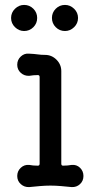

<svg xmlns="http://www.w3.org/2000/svg" viewBox="-20 -736 397 780"><path d="M78 -610Q57 -610 41 -625.5Q25 -641 25 -663Q25 -685 41 -700.5Q57 -716 78 -716Q100 -716 115.5 -700.5Q131 -685 131 -663Q131 -641 115.5 -625.5Q100 -610 78 -610ZM244 -610Q222 -610 206.5 -625.5Q191 -641 191 -663Q191 -685 206.5 -700.5Q222 -716 244 -716Q265 -716 281 -700.5Q297 -685 297 -663Q297 -641 281 -625.5Q265 -610 244 -610ZM229 -447V-71Q229 -63 236 -63Q255 -63 271 -66Q291 -68 305 -54.5Q319 -41 319 -21Q319 -1 305 12Q291 25 271 24Q251 22 228.5 20Q206 18 185 18Q164 18 141.5 20Q119 22 99 24Q79 25 64.5 12Q50 -1 50 -21Q50 -41 64.5 -54.5Q79 -68 99 -66Q114 -63 132 -63H134Q141 -63 141 -71V-423Q141 -431 134 -431Q116 -431 99 -428Q79 -427 64.5 -440Q50 -453 50 -473Q50 -493 64.5 -506.5Q79 -520 98 -518Q120 -517 133.5 -515Q147 -513 163 -513Q190 -513 209.5 -493.5Q229 -474 229 -447Z"/></svg>

Font: Kiwi Maru Medium
Style: Regular
Weight: 500
Designer: Hiroki-Chan
Version: Version 1.100